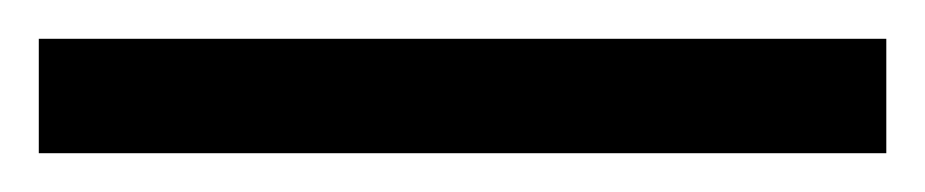

<svg xmlns="http://www.w3.org/2000/svg" viewBox="-25 -839 477 99"><path d="M-5 -760V-819H432V-760Z"/></svg>

Font: Noto Serif Tamil SemiCondensed
Style: Bold Italic
Weight: 700
Width: 4
Italic angle: -12°
Designer: Indian Type Foundry, Tom Grace, and the Monotype Design Team
Foundry: Monotype Imaging Inc.
Version: Version 2.003; ttfautohint (v1.8.4.7-5d5b)